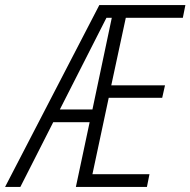

<svg xmlns="http://www.w3.org/2000/svg" viewBox="-85 -734 748 754"><path d="M-65 0H-5L124 -254H267L213 0H492L502 -50H278L342 -350H552L563 -399H352L409 -664H633L643 -714H305ZM150 -304 333 -664H354L278 -304Z"/></svg>

Font: Noto Sans Condensed Light
Style: Italic
Weight: 300
Width: 3
Italic angle: -12°
Designer: Monotype Design Team
Foundry: Monotype Imaging Inc.
Version: Version 2.013